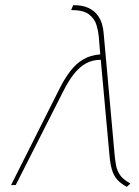

<svg xmlns="http://www.w3.org/2000/svg" viewBox="-20 -717 541 745"><path d="M425 -114 382 -590Q381 -606 375.5 -624.5Q370 -643 357.5 -659.5Q345 -676 322.5 -686.5Q300 -697 264 -697L256 -678Q304 -678 325.5 -661Q347 -644 354 -621Q361 -598 363 -578L369 -506Q330 -503 302 -486Q274 -469 252 -440Q230 -411 210 -371L23 1H41L224 -360Q245 -402 266.5 -429.5Q288 -457 313.5 -471Q339 -485 371 -485L405 -112Q408 -80 414.5 -58Q421 -36 434.5 -20.5Q448 -5 472 8L486 -5Q458 -20 446 -37.5Q434 -55 430.5 -74.5Q427 -94 425 -114Z"/></svg>

Font: Advent Pro Thin
Style: Italic
Weight: 250
Italic angle: -12°
Version: Version 3.000